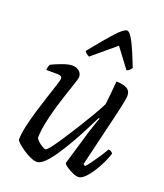

<svg xmlns="http://www.w3.org/2000/svg" viewBox="-138 -843 796 934"><g transform="rotate(20 259.5 -375.5)"><path d="M163 0Q149 0 129.5 -8.5Q110 -17 91 -30Q72 -43 59 -54.5Q46 -66 45 -73Q45 -101 54 -142Q63 -183 76.5 -228Q90 -273 103.5 -314Q117 -355 126.5 -384Q136 -413 136 -421Q136 -436 111 -436H54Q54 -444 56.5 -453Q59 -462 62 -466Q84 -477 115.5 -488.5Q147 -500 167 -500Q187 -500 201.5 -488.5Q216 -477 216 -458Q216 -451 207 -424Q198 -397 185 -358Q172 -319 159 -274.5Q146 -230 137.5 -187Q129 -144 129 -111Q139 -96 156.5 -84Q174 -72 182 -72Q188 -72 205.5 -94.5Q223 -117 247 -153.5Q271 -190 297 -231.5Q323 -273 345.5 -311.5Q368 -350 382 -378Q385 -401 388.5 -436.5Q392 -472 394 -500Q427 -500 447.5 -489.5Q468 -479 468 -453Q468 -438 456.5 -386Q445 -334 425 -252.5Q405 -171 381 -68L391 -61Q400 -70 415 -90.5Q430 -111 445.5 -134.5Q461 -158 471 -176Q479 -176 485 -172Q491 -168 494 -163Q488 -142 475 -114.5Q462 -87 445 -60.5Q428 -34 410.5 -17Q393 0 378 0Q365 0 347.5 -8Q330 -16 315 -26Q300 -36 298 -43L352 -225Q361 -252 368 -273.5Q375 -295 379 -301L374 -304Q357 -270 336 -229Q315 -188 291.5 -147.5Q268 -107 245 -73.5Q222 -40 201 -20Q180 0 163 0ZM227 -568Q218 -572 211 -578Q204 -584 203 -589Q266 -668 304 -709.5Q342 -751 358 -751Q373 -751 394.5 -709Q416 -667 446 -589Q442 -584 437 -577.5Q432 -571 421 -568L346 -668Z"/></g></svg>

Font: Texturina 72pt 72pt Regular
Style: Italic
Weight: 400
Italic angle: -11°
Designer: Guillermo Torres Carreño
Foundry: Omnibus-Type
Version: Version 1.002; ttfautohint (v1.8.3)